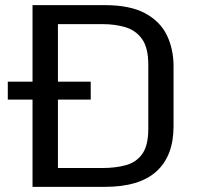

<svg xmlns="http://www.w3.org/2000/svg" viewBox="-20 -726 783 746"><path d="M106.4 0V-338.9H10.3V-408.7H106.4V-706.1H386.7Q484.9 -706.1 543.5 -674.6Q602.1 -643.1 628.2 -589.4Q654.3 -535.6 654.3 -468.3V-235.4Q654.3 -120.6 588.1 -60.3Q522 0 387.7 0ZM205.1 -73.2H377.9Q428.7 -73.2 469 -84.2Q509.3 -95.2 532.7 -127.9Q556.2 -160.6 556.2 -225.6V-474.1Q556.2 -539.6 532.5 -573.5Q508.8 -607.4 468.5 -619.9Q428.2 -632.3 377.9 -632.3H205.1V-408.7H332.5V-338.9H205.1Z"/></svg>

Font: Monda
Style: Regular
Weight: 400
Designer: Vernon Adams
Foundry: Vernon Adams
Version: Version 2.100; ttfautohint (v1.8.3)